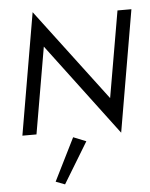

<svg xmlns="http://www.w3.org/2000/svg" viewBox="-66 -787 900 1154"><g transform="rotate(-5 384.0 -210.0)"><path d="M429 67 279 314 224 293 352 36ZM768 -700 642 34 224 -522 134 0H49L175 -734L594 -179L684 -700Z"/></g></svg>

Font: Jost
Style: Italic
Weight: 400
Italic angle: -5°
Version: Version 3.710